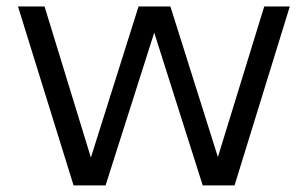

<svg xmlns="http://www.w3.org/2000/svg" viewBox="-20 -562 933 582"><path d="M781 -542.5H858.5L691 0H594.5L447.5 -463L300 0H203L34.5 -542.5H115L255.5 -84.5L400 -542.5H496.5L640.5 -86Z"/></svg>

Font: Encode Sans Semi Expanded
Style: Regular
Weight: 400
Width: 6
Designer: Multiple Designers
Foundry: Impallari Type
Version: Version 2.000